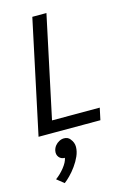

<svg xmlns="http://www.w3.org/2000/svg" viewBox="-141 -732 721 1090"><g transform="rotate(-15 219.5 -187.0)"><path d="M105.8 0H22.8L164.8 -667H247.8ZM22.8 0 37.8 -70H401.2L386.2 0ZM136.5 154.2Q113.8 154.2 101.7 138.4Q89.5 122.7 94.2 100Q97.7 84.5 107.4 72.4Q117.2 60.3 131.1 53.1Q145 45.8 159.5 45.8Q182.2 45.8 194.8 61.6Q207.3 77.3 202.5 100Q199.2 114.5 189 127.1Q178.8 139.7 165.4 146.9Q152 154.2 136.5 154.2ZM56.3 258.8Q84.2 238.8 107.9 209.1Q131.7 179.3 136.5 154.2L195.3 62.5Q213.5 83.8 213.2 110.4Q212.8 137 200.7 164.3Q188.5 191.7 170.1 217.2Q151.7 242.8 132.4 262.2Q113.2 281.7 98.3 292.5Z"/></g></svg>

Font: Epunda Sans Light
Style: Italic
Weight: 300
Italic angle: -12.0243°
Designer: Simon Atzbach
Foundry: typofactur
Version: Version 2.204